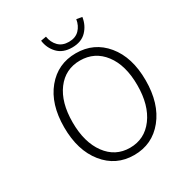

<svg xmlns="http://www.w3.org/2000/svg" viewBox="-214 -1076 1155 1234"><g transform="rotate(-30 363.0 -458.5)"><path d="M422 13Q288 13 204 -91Q120 -195 120 -367Q120 -538 204 -640Q288 -742 422 -742Q557 -742 641 -640Q725 -538 725 -367Q725 -195 641 -91Q557 13 422 13ZM422 -41Q531 -41 597 -130Q663 -219 663 -367Q663 -515 597 -601.5Q531 -688 422 -688Q313 -688 248 -601.5Q183 -515 183 -367Q183 -219 248.5 -130Q314 -41 422 -41ZM422 -785Q354 -785 315.5 -825.5Q277 -866 270 -923L310 -930Q317 -885 345.5 -856Q374 -827 422 -827Q471 -827 499.5 -856Q528 -885 535 -930L576 -923Q568 -866 529.5 -825.5Q491 -785 422 -785Z"/></g></svg>

Font: NotoSansHansLight
Style: Regular
Weight: 300
Designer: Ryoko NISHIZUKA  (kana & ideographs); Paul D. Hunt (Latin, Greek & Cyrillic); Wenlong ZHANG  (bopomofo); Sandoll Communi
Foundry: Adobe Systems Incorporated
Version: Version 1.00;December 8, 2021;FontCreator 13.0.0.2675 64-bit